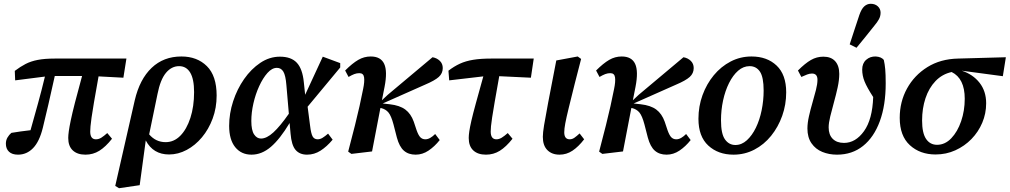

<svg xmlns="http://www.w3.org/2000/svg" viewBox="-20 -802 5327 1013"><path d="M60 -378 58 -428Q87 -450 115 -464.5Q143 -479 179.5 -486Q216 -493 268 -493H647L631 -392L500 -399Q485 -315 476 -263Q467 -211 463 -181.5Q459 -152 457.5 -136Q456 -120 456 -108Q456 -67 486 -67Q501 -67 514.5 -75.5Q528 -84 546 -100L571 -70Q537 -27 504 -6.5Q471 14 431 14Q388 14 364 -8.5Q340 -31 340 -74Q340 -88 343 -110Q346 -132 353.5 -168Q361 -204 375.5 -260.5Q390 -317 413 -401H269Q250 -315 235.5 -252Q221 -189 206 -128Q188 -55 154.5 -20.5Q121 14 75 14Q44 14 27.5 -1.5Q11 -17 11 -44Q11 -62 19.5 -76.5Q28 -91 40 -101Q63 -105 89 -108.5Q115 -112 141 -115Q161 -186 180.5 -256.5Q200 -327 217 -398Z M811 -306 767 -93Q802 -52 854 -52Q898 -52 931.5 -86Q965 -120 984.5 -180Q1004 -240 1004 -316Q1004 -385 983.5 -419Q963 -453 925 -453Q885 -453 855.5 -417.5Q826 -382 811 -306ZM608 191 588 179 691 -273Q717 -384 780 -444Q843 -504 937 -504Q1020 -504 1071.5 -453Q1123 -402 1123 -298Q1123 -233 1102 -176.5Q1081 -120 1045.5 -77.5Q1010 -35 965 -11Q920 13 872 13Q788 13 749 -61L717 175Z M1306 -164Q1306 -115 1320.5 -93Q1335 -71 1357 -71Q1387 -71 1422.5 -103.5Q1458 -136 1504 -202L1491 -353Q1487 -404 1475 -424Q1463 -444 1441 -444Q1415 -444 1391 -417Q1367 -390 1347.5 -347.5Q1328 -305 1317 -256.5Q1306 -208 1306 -164ZM1307 14Q1253 14 1221 -25.5Q1189 -65 1189 -138Q1189 -203 1210 -267.5Q1231 -332 1268 -385Q1305 -438 1353.5 -470.5Q1402 -503 1457 -503Q1516 -503 1546 -471Q1576 -439 1583 -368L1590 -302L1683 -503L1775 -469V-446L1603 -239L1616 -139Q1621 -97 1629.5 -82Q1638 -67 1656 -67Q1669 -67 1682 -75Q1695 -83 1711 -97L1735 -65Q1704 -28 1671 -7Q1638 14 1600 14Q1561 14 1539.5 -11Q1518 -36 1513 -97L1508 -153Q1457 -68 1409 -27Q1361 14 1307 14Z M1817 -2Q1839 -85 1853 -141.5Q1867 -198 1877 -242.5Q1887 -287 1896 -333Q1904 -371 1901 -393.5Q1898 -416 1876 -416Q1862 -416 1849 -411Q1836 -406 1819 -396L1801 -430Q1839 -468 1870 -486Q1901 -504 1936 -504Q1989 -504 2007 -465Q2025 -426 2009 -344L1995 -273L2026 -302L2262 -500Q2285 -496 2300.5 -481Q2316 -466 2316 -443Q2316 -415 2295 -396Q2274 -377 2222 -355L1999 -256L2036 -252Q2089 -246 2118.5 -224Q2148 -202 2163 -160L2178 -115Q2188 -87 2198.5 -77Q2209 -67 2224 -67Q2237 -67 2250 -74.5Q2263 -82 2276 -95L2300 -63Q2273 -29 2241 -7.5Q2209 14 2173 14Q2135 14 2111 -7Q2087 -28 2074 -76L2056 -146Q2044 -191 2029.5 -208.5Q2015 -226 1990 -232H1987L1943 -3L1834 10Z M2350 -378 2346 -429Q2376 -452 2406.5 -466Q2437 -480 2476.5 -486.5Q2516 -493 2570 -493H2796L2781 -392L2614 -400Q2599 -316 2590 -264Q2581 -212 2576.5 -182Q2572 -152 2570.5 -136Q2569 -120 2569 -108Q2569 -67 2599 -67Q2613 -67 2627 -75.5Q2641 -84 2659 -100L2684 -70Q2650 -27 2617 -6.5Q2584 14 2544 14Q2501 14 2477 -8.5Q2453 -31 2453 -74Q2453 -88 2456 -109Q2459 -130 2467 -165Q2475 -200 2490.5 -256.5Q2506 -313 2530 -399Z M2932 14Q2892 14 2868 -10Q2844 -34 2844 -80Q2844 -101 2850.5 -141Q2857 -181 2872 -260L2915 -483L3028 -504L3046 -491L3013 -363Q2993 -283 2980.5 -232Q2968 -181 2962.5 -151.5Q2957 -122 2957 -104Q2957 -67 2986 -67Q2999 -67 3011 -75.5Q3023 -84 3038 -98L3062 -67Q3032 -28 3000.5 -7Q2969 14 2932 14Z M3141 -2Q3163 -85 3177 -141.5Q3191 -198 3201 -242.5Q3211 -287 3220 -333Q3228 -371 3225 -393.5Q3222 -416 3200 -416Q3186 -416 3173 -411Q3160 -406 3143 -396L3125 -430Q3163 -468 3194 -486Q3225 -504 3260 -504Q3313 -504 3331 -465Q3349 -426 3333 -344L3319 -273L3350 -302L3586 -500Q3609 -496 3624.5 -481Q3640 -466 3640 -443Q3640 -415 3619 -396Q3598 -377 3546 -355L3323 -256L3360 -252Q3413 -246 3442.5 -224Q3472 -202 3487 -160L3502 -115Q3512 -87 3522.5 -77Q3533 -67 3548 -67Q3561 -67 3574 -74.5Q3587 -82 3600 -95L3624 -63Q3597 -29 3565 -7.5Q3533 14 3497 14Q3459 14 3435 -7Q3411 -28 3398 -76L3380 -146Q3368 -191 3353.5 -208.5Q3339 -226 3314 -232H3311L3267 -3L3158 10Z M3850 14Q3769 14 3717 -34Q3665 -82 3665 -175Q3665 -241 3686.5 -300Q3708 -359 3746 -405Q3784 -451 3835 -477.5Q3886 -504 3945 -504Q4027 -504 4077.5 -456Q4128 -408 4128 -315Q4128 -250 4107 -191Q4086 -132 4048.5 -85.5Q4011 -39 3960 -12.5Q3909 14 3850 14ZM3860 -37Q3893 -37 3920.5 -62Q3948 -87 3968 -128Q3988 -169 3998.5 -220.5Q4009 -272 4009 -324Q4009 -395 3989.5 -424Q3970 -453 3935 -453Q3902 -453 3874.5 -429Q3847 -405 3826.5 -364Q3806 -323 3795 -272Q3784 -221 3784 -167Q3784 -96 3805 -66.5Q3826 -37 3860 -37Z M4396 14Q4354 14 4318.5 -0.5Q4283 -15 4261.5 -46Q4240 -77 4240 -124Q4240 -153 4248 -188.5Q4256 -224 4266.5 -260Q4277 -296 4285 -327.5Q4293 -359 4293 -381Q4293 -414 4264 -414Q4252 -414 4238.5 -409Q4225 -404 4208 -396L4190 -430Q4228 -468 4258.5 -485.5Q4289 -503 4324 -503Q4365 -503 4386.5 -479Q4408 -455 4408 -412Q4408 -380 4399.5 -341Q4391 -302 4380 -262.5Q4369 -223 4360.5 -188Q4352 -153 4352 -130Q4352 -91 4373.5 -69.5Q4395 -48 4433 -48Q4494 -48 4538.5 -110Q4583 -172 4587 -290Q4554 -341 4541.5 -372Q4529 -403 4529 -435Q4529 -468 4550 -486.5Q4571 -505 4601 -504Q4630 -502 4643 -486Q4648 -464 4650.5 -437Q4653 -410 4653 -362Q4653 -247 4622 -162.5Q4591 -78 4533.5 -32Q4476 14 4396 14ZM4463 -568Q4476 -607 4488.5 -646Q4501 -685 4514 -723Q4525 -755 4540 -768.5Q4555 -782 4574 -782Q4597 -782 4611.5 -768.5Q4626 -755 4626 -735Q4626 -717 4617.5 -701Q4609 -685 4592 -665Q4569 -636 4546 -607.5Q4523 -579 4499 -550Z M4916 13Q4834 13 4780.5 -36Q4727 -85 4727 -180Q4727 -265 4765.5 -335Q4804 -405 4873 -448Q4942 -491 5035 -493L5287 -500L5271 -400L5054 -429Q5113 -410 5148 -365.5Q5183 -321 5183 -257Q5183 -203 5162.5 -154.5Q5142 -106 5105.5 -68.5Q5069 -31 5020.5 -9Q4972 13 4916 13ZM4845 -166Q4845 -100 4866 -69Q4887 -38 4924 -38Q4966 -38 4999 -72.5Q5032 -107 5051 -162.5Q5070 -218 5070 -281Q5070 -388 5001 -422Q4951 -411 4916 -374.5Q4881 -338 4863 -284Q4845 -230 4845 -166Z"/></svg>

Font: Source Serif 4 SmText Semibold
Style: Italic
Weight: 600
Italic angle: -12°
Designer: Frank Grießhammer
Foundry: Adobe
Version: Version 4.005;hotconv 1.1.0;makeotfexe 2.6.0